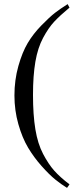

<svg xmlns="http://www.w3.org/2000/svg" viewBox="-20 -726 388 931"><path d="M305 185Q277 168 248 144.5Q219 121 182 79.5Q145 38 116.5 -9.5Q88 -57 69 -124Q50 -191 50 -263Q50 -338 69 -405.5Q88 -473 114.5 -517.5Q141 -562 181 -603Q221 -644 247 -664Q273 -684 308 -706L317 -689Q271 -651 243 -621Q215 -591 189 -542.5Q163 -494 151.5 -426.5Q140 -359 140 -266Q140 -169 151.5 -99Q163 -29 189 20.5Q215 70 243 101.5Q271 133 317 168Z"/></svg>

Font: MM Ethnic
Style: Regular
Weight: 400
Designer: Khon Soe Zaw Thu
Version: Version 1.00 July 18, 2016, initial release